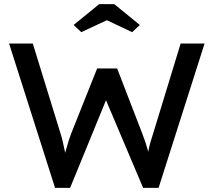

<svg xmlns="http://www.w3.org/2000/svg" viewBox="-20 -911 1036 931"><path d="M247 0 24 -700H139L274 -262Q280 -244 285.5 -219Q291 -194 296 -170Q308 -213 314 -232Q320 -251 325 -263L451 -579H548L670 -263Q679 -240 686 -218.5Q693 -197 699 -175Q701 -187 703 -196.5Q705 -206 709.5 -221.5Q714 -237 723 -265L856 -700H972L749 0H674L494 -425L320 0ZM374 -755 337 -790 461 -891H534L658 -790L621 -755L498 -813Z"/></svg>

Font: Lexend
Style: Regular
Weight: 400
Designer: Bonnie Shaver-Troup, Thomas Jockin
Foundry: Lexend
Version: Version 1.007; ttfautohint (v1.8.3)